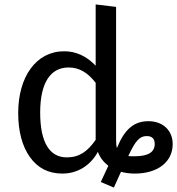

<svg xmlns="http://www.w3.org/2000/svg" viewBox="-20 -770 798 865"><path d="M649 -224C582 -224 541 -186 508 -106L507 -103C504 -112 503 -124 503 -140V-739L411 -750V-474C370 -517 323 -539 269 -539C142 -539 62 -423 62 -261C62 -178 80 -111 115 -62C150 -13 198 12 261 12C330 12 388 -25 421 -86C430 -61 446 -40 468 -23L434 50L493 75L525 4C544 9 564 12 587 12C690 12 758 -40 758 -121C758 -182 714 -224 649 -224ZM281 -61C204 -61 161 -127 161 -263C161 -398 208 -466 289 -466C338 -466 376 -442 411 -397V-140C374 -87 337 -61 281 -61ZM587 -66C573 -66 563 -66 558 -67C590 -136 609 -157 641 -157C665 -157 677 -145 677 -121C677 -85 648 -66 587 -66Z"/></svg>

Font: Fira Sans
Style: Regular
Weight: 400
Designer: Carrois Corporate & Edenspiekermann AG
Foundry: Carrois Corporate GbR & Edenspiekermann AG
Version: Version 4.203